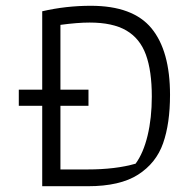

<svg xmlns="http://www.w3.org/2000/svg" viewBox="-20 -644 658 664"><path d="M126 -278H45V-334H126V-605Q208 -624 294 -624Q440 -624 504 -546Q568 -468 568 -316Q568 -217 544 -148.5Q520 -80 457.5 -40Q395 0 284 0H126ZM283 -58Q380 -58 449 -78Q476 -115 490.5 -175.5Q505 -236 505 -310Q505 -399 484.5 -455Q464 -511 417 -538.5Q370 -566 290 -566Q248 -566 189 -558V-334H286V-278H189V-58Z"/></svg>

Font: Athiti
Style: Regular
Weight: 400
Designer: CadsonDemak Team
Foundry: CadsonDemak
Version: Version 1.032